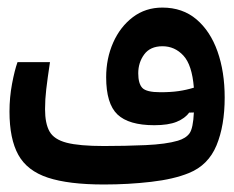

<svg xmlns="http://www.w3.org/2000/svg" viewBox="-20 -491 626 514"><path d="M258.3 2.9Q163.6 2.9 108.2 -15.4Q52.7 -33.7 29.1 -76.4Q5.4 -119.1 5.4 -192.4Q5.4 -230 12.2 -266.4Q19 -302.7 26.9 -324.7H113.8Q106.9 -278.8 103.8 -252Q100.6 -225.1 100.6 -198.7Q100.6 -160.6 112.5 -139.2Q124.5 -117.7 158.4 -108.9Q192.4 -100.1 258.3 -100.1Q314.5 -100.1 369.6 -102.5Q424.8 -105 456.1 -114.3Q477.5 -120.6 487.3 -134Q497.1 -147.5 499 -189.9L486.3 -189.5Q475.6 -174.3 453.1 -165Q430.7 -155.8 393.1 -155.8Q324.7 -155.8 294.4 -184.6Q264.2 -213.4 264.2 -284.2Q264.2 -334.5 283 -377Q301.8 -419.4 335.7 -445.1Q369.6 -470.7 414.6 -470.7Q468.8 -470.7 505.9 -439.2Q543 -407.7 562.3 -353.3Q581.5 -298.8 581.5 -230Q581.5 -154.8 559.6 -101.8Q537.6 -48.8 485.8 -27.8Q445.3 -11.2 384.5 -4.2Q323.7 2.9 258.3 2.9ZM499 -256.3Q494.1 -317.4 470.9 -342.3Q447.8 -367.2 415 -367.2Q382.3 -367.2 366.2 -345.5Q350.1 -323.7 350.1 -294.9Q350.1 -267.1 361.1 -255.6Q372.1 -244.1 409.2 -244.1Q437.5 -244.1 458 -247.1Q478.5 -250 499 -256.3Z"/></svg>

Font: CaskaydiaCove NFP
Style: Regular
Weight: 400
Designer: Aaron Bell
Foundry: Saja Typeworks
Version: Version 2111.001; VTT 6.35;Nerd Fonts 3.1.1